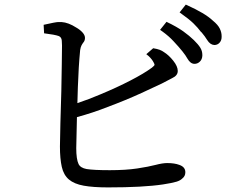

<svg xmlns="http://www.w3.org/2000/svg" viewBox="-20 -810 1040 836"><path d="M945 -653Q945 -651 945 -649Q945 -634 936 -624Q927 -614 913 -614Q895 -615 882 -636Q873 -651 857 -670H856Q841 -690 822 -708.5Q803 -727 762 -756L789 -790Q833 -770 861 -753.5Q889 -737 907 -720Q929 -702 937 -685.5Q945 -669 945 -653ZM861 -571Q861 -569 861 -567Q860 -551 850 -541.5Q840 -532 827 -532Q809 -532 796 -555Q782 -581 736 -630Q716 -652 687 -673L677 -680L705 -715Q751 -693 778 -673.5Q805 -654 824 -635.5Q843 -617 852 -602.5Q861 -588 861 -571ZM170 -702Q223 -714 233.5 -714Q244 -714 248 -714Q278 -712 312 -690Q328 -681 339 -669Q350 -657 350 -645Q350 -633 343 -625Q339 -620 335 -612.5Q331 -605 329 -592Q322 -520 319 -430Q318 -396 317 -361Q368 -378 417 -399Q489 -429 548 -459.5Q607 -490 641 -515Q652 -524 653 -527Q653 -531 649 -538Q642 -552 627 -566L617 -574L647 -600Q665 -597 675.5 -593Q686 -589 694 -583Q715 -570 734.5 -545.5Q754 -521 754 -501Q754 -481 730 -470Q712 -461 684 -446Q666 -437 596 -405Q526 -373 448 -344Q385 -319 315 -300Q312 -188 312 -165Q312 -117 322 -96Q330 -79 357 -74Q388 -69 458 -69Q528 -69 577.5 -76.5Q627 -84 657.5 -92Q688 -100 708 -100Q740 -100 761 -92Q787 -83 787 -60Q787 -43 774 -33Q765 -24 749 -19Q729 -13 690 -7Q604 6 450 6Q386 6 344.5 -1.5Q303 -9 280 -28.5Q257 -48 249 -83.5Q241 -119 241 -172Q241 -187 243 -274.5Q245 -362 247 -413Q248 -459 249 -529Q250 -599 250 -612Q250 -625 249 -633Q248 -648 236 -653Q220 -659 172 -665Z"/></svg>

Font: Early Summer Mincho Screen
Style: Regular
Weight: 400
Designer: GuiWonder
Version: Version 1.002